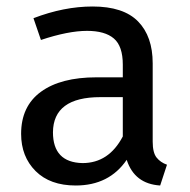

<svg xmlns="http://www.w3.org/2000/svg" viewBox="-20 -559 584 591"><path d="M473 12Q394 7 370 -67Q316 12 213 12Q134 12 89.5 -32.5Q45 -77 45 -147Q45 -232 106 -276.5Q167 -321 277 -321H358V-360Q358 -417 330.5 -440.5Q303 -464 248 -464Q190 -464 106 -436L83 -503Q177 -539 265 -539Q360 -539 405 -493Q450 -447 450 -364V-123Q450 -89 462 -74Q474 -59 494 -52ZM234 -57Q315 -57 358 -139V-260H289Q144 -260 143 -152Q143 -59 234 -57Z"/></svg>

Font: Trujillo
Style: Regular
Weight: 400
Designer: Fira Sans original fonts by bBox Type GmbH, Carrois Corporate GbR, & Edenspiekermann AG / Changes by Cristiano Sobral
Foundry: Fira Sans original fonts by bBox Type GmbH, Carrois Corporate GbR, & Edenspiekermann AG / Changes by Cristiano Sobral
Version: Version 4.301;October 17, 2021;FontCreator 14.0.0.2814 64-bi